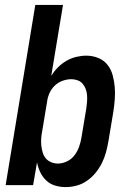

<svg xmlns="http://www.w3.org/2000/svg" viewBox="-20 -755 540 783"><path d="M248 8Q225 8 204 1.5Q183 -5 168 -19.5Q153 -34 144 -53Q135 -72 131 -93L115 0H3L124 -735H237L189 -446Q201 -465 216.5 -480.5Q232 -496 251 -507Q270 -518 291 -523Q312 -528 332 -528Q358 -528 381 -518.5Q404 -509 418.5 -490.5Q433 -472 439.5 -448Q446 -424 448 -399.5Q450 -375 448 -349Q446 -323 442 -298L422 -178Q418 -155 412 -133Q406 -111 395.5 -90Q385 -69 370 -50.5Q355 -32 335 -18Q315 -4 292.5 2Q270 8 248 8ZM217 -88Q235 -88 253.5 -97Q272 -106 284 -122Q296 -138 302.5 -156.5Q309 -175 312 -193L332 -313Q334 -327 335 -340.5Q336 -354 335 -367Q334 -380 329.5 -392Q325 -404 317 -413.5Q309 -423 296.5 -427.5Q284 -432 271 -432Q253 -432 235 -425.5Q217 -419 203 -405.5Q189 -392 181.5 -374.5Q174 -357 172 -340L152 -220Q149 -205 148 -190Q147 -175 148.5 -161Q150 -147 154 -133.5Q158 -120 166.5 -109.5Q175 -99 188.5 -93.5Q202 -88 217 -88Z"/></svg>

Font: Iosevka SS04
Style: Bold Italic
Weight: 700
Italic angle: -9°
Monospace: yes
Designer: Belleve Invis
Foundry: Belleve Invis
Version: Version 19.0.0; ttfautohint (v1.8.4)